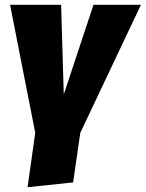

<svg xmlns="http://www.w3.org/2000/svg" viewBox="-20 -554 608 801"><path d="M315 0 285 207 95 227 127 0 22 -534H235L246 -160L370 -534H568Z"/></svg>

Font: FiraGO Heavy
Style: Italic
Weight: 900
Italic angle: -8°
Designer: bBox Type GmbH
Foundry: bBox Type GmbH
Version: Version 1.001